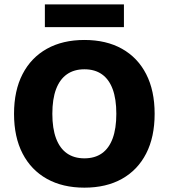

<svg xmlns="http://www.w3.org/2000/svg" viewBox="-20 -854 777 884"><path d="M368.6 -670Q469.2 -670 541.6 -629.4Q614 -588.8 653 -512.8Q692 -436.8 692 -330Q692 -223.2 653 -147.2Q614 -71.2 541.6 -30.6Q469.2 10 368.6 10Q268.6 10 195.9 -30.6Q123.2 -71.2 83.9 -147.2Q44.6 -223.2 44.6 -330Q44.6 -436.8 83.9 -512.8Q123.2 -588.8 195.9 -629.4Q268.6 -670 368.6 -670ZM368.6 -535Q321 -535 288.1 -511.9Q255.2 -488.8 238.1 -443.4Q221 -398 221 -330Q221 -262.6 238.1 -216.9Q255.2 -171.2 288.1 -148.1Q321 -125 368.6 -125Q416.6 -125 449.3 -148.1Q482 -171.2 498.8 -216.9Q515.6 -262.6 515.6 -330Q515.6 -398 498.8 -443.4Q482 -488.8 449.3 -511.9Q416.6 -535 368.6 -535ZM550.6 -833.8V-729H186.6V-833.8Z"/></svg>

Font: Work Sans
Style: Regular
Weight: 400
Designer: Wei Huang
Foundry: Wei Huang
Version: Version 2.006; ttfautohint (v1.8.1.43-b0c9)